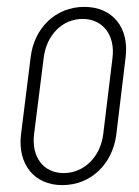

<svg xmlns="http://www.w3.org/2000/svg" viewBox="-20 -530 403 558"><path d="M161 8C244 8 307 -53 318 -139L345 -363C356 -449 308 -510 225 -510C142 -510 79 -449 69 -363L41 -139C31 -53 79 8 161 8ZM165 -27C106 -27 71 -74 79 -140L107 -362C115 -428 161 -475 220 -475C279 -475 315 -428 307 -362L280 -140C272 -74 224 -27 165 -27Z"/></svg>

Font: Barlow Condensed ExtraLight
Style: Italic
Weight: 275
Width: 3
Italic angle: -7°
Designer: Jeremy Tribby
Foundry: Tribby Type
Version: Version 1.422;hotconv 1.0.109;makeotfexe 2.5.65596